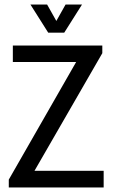

<svg xmlns="http://www.w3.org/2000/svg" viewBox="-20 -832 501 852"><path d="M194 -687 115 -812H189L230 -739L271 -812H344L265 -687ZM133 -74H440V0H19V-35L318 -557H37V-630H434V-596Z"/></svg>

Font: Pragati Narrow
Style: Regular
Weight: 400
Designer: Hector Gatti, Marcela Romero, Pablo Cosgaya and Nicolas Silva
Foundry: Omnibus-Type
Version: Version 1.010; ttfautohint (v1.3)